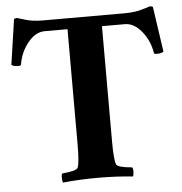

<svg xmlns="http://www.w3.org/2000/svg" viewBox="-49 -707 718 759"><g transform="rotate(-5 309.5 -328.0)"><path d="M471.7 -641.6Q513.7 -641.6 542.5 -650.9Q571.3 -660.2 573.2 -660.2Q579.1 -660.2 585 -657.2L611.3 -477.5Q604.5 -470.7 583 -470.7Q574.2 -470.7 573.2 -475.6Q565.4 -524.4 535.2 -561.5Q504.9 -598.6 468.8 -598.6H377.9V-141.6Q377.9 -69.3 385.7 -49.8Q390.6 -37.1 448.2 -32.2Q452.1 -27.3 451.7 -14.2Q451.2 -1 448.2 3.9Q381.8 -2.9 308.6 -2.9Q237.3 -2.9 170.9 3.9Q168 -1 167.5 -14.2Q167 -27.3 170.9 -32.2Q228.5 -37.1 233.4 -49.8Q241.2 -69.3 241.2 -141.6V-598.6H150.4Q114.3 -598.6 84 -561.5Q53.7 -524.4 45.9 -475.6Q44.9 -470.7 36.1 -470.7Q14.6 -470.7 7.8 -477.5L34.2 -657.2Q40 -660.2 45.9 -660.2Q47.9 -660.2 76.7 -650.9Q105.5 -641.6 147.5 -641.6Z"/></g></svg>

Font: Crimson
Style: Bold
Weight: 700
Version: Version 0.8 ; ttfautohint (v1.00) -l 8 -r 50 -G 200 -x 14 -D